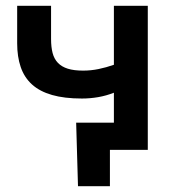

<svg xmlns="http://www.w3.org/2000/svg" viewBox="-20 -516 590 661"><path d="M358.4 0V125H248.5L242.2 -93.8H372.1V-196.8Q346.2 -186.5 318.1 -181.6Q290 -176.8 262.2 -176.8Q201.7 -176.8 159.2 -189Q116.7 -201.2 90.1 -225.3Q63.5 -249.5 51.3 -285.2Q39.1 -320.8 39.1 -367.2V-496.1H155.8V-381.8Q155.8 -354 161.1 -333.5Q166.5 -313 179.4 -299.6Q192.4 -286.1 213.4 -279.5Q234.4 -272.9 266.1 -272.9Q293 -272.9 319.3 -278.3Q345.7 -283.7 372.1 -293V-496.1H488.8V0Z"/></svg>

Font: Code New Roman
Style: Bold
Weight: 700
Monospace: yes
Designer: Sam Radian
Foundry: Code New Roman
Version: Version 1.508 October 19, 2014